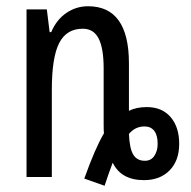

<svg xmlns="http://www.w3.org/2000/svg" viewBox="-20 -567 612 615"><path d="M250 5Q285 -93 313 -140Q312 -147 312 -169V-348Q312 -412 296 -443.5Q280 -475 245 -475Q193 -475 169.5 -429Q146 -383 146 -279V0H65V-537H130L139 -464H144Q161 -504 192.5 -525.5Q224 -547 262 -547Q393 -547 393 -364V-212Q417 -224 450 -224Q499 -224 526.5 -192Q554 -160 554 -106Q554 -53 523.5 -21.5Q493 10 441 10Q368 10 341 -46Q325 -3 315 28ZM485 -106Q485 -134 474 -148Q463 -162 443 -162Q413 -162 393 -138Q395 -91 407 -71.5Q419 -52 444 -52Q464 -52 474.5 -68Q485 -84 485 -106Z"/></svg>

Font: Noto Sans UI Cond
Style: Regular
Weight: 400
Width: 3
Designer: Monotype Design Team
Foundry: Monotype Imaging Inc.
Version: Version 1.001